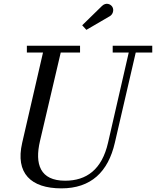

<svg xmlns="http://www.w3.org/2000/svg" viewBox="-20 -995 836 1029"><path d="M569 -908.5C585 -918 592 -941 582.5 -957.5C573 -974 547.5 -983.5 526.5 -963L420.5 -859.5L443 -835ZM124 -750V-713.5H210.5L99 -230C61 -66 146 14.5 309 14.5C467 14.5 559.5 -73 595.5 -230L707.5 -713.5H796V-750H584V-713.5H670L559 -230C526 -86 443.5 -26.5 329 -26.5C195 -26.5 165 -115 194.5 -240L305.5 -713.5H409V-750Z"/></svg>

Font: Bodoni* 06pt
Style: Italic
Weight: 400
Italic angle: -13°
Version: Version 2.3